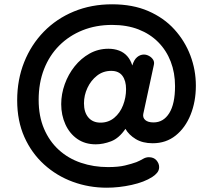

<svg xmlns="http://www.w3.org/2000/svg" viewBox="-20 -697 992 894"><path d="M426 -25Q376 -25 340 -50Q304 -75 284.5 -118Q265 -161 265 -212Q265 -259 281.5 -305Q298 -351 327.5 -388Q357 -425 397 -447.5Q437 -470 485 -470Q512 -470 534.5 -461.5Q557 -453 572.5 -435.5Q588 -418 596 -392Q604 -419 618.5 -431Q633 -443 650 -443Q662 -443 674 -436.5Q686 -430 693 -419Q700 -408 696 -393L647 -166Q644 -149 656.5 -138Q669 -127 695 -127Q741 -127 768 -170Q795 -213 795 -296Q795 -358 775 -410Q755 -462 717 -500.5Q679 -539 625 -560Q571 -581 502 -581Q427 -581 364.5 -556Q302 -531 256 -485Q210 -439 185 -375Q160 -311 160 -232Q160 -156 185 -97.5Q210 -39 254 1Q298 41 357 61Q416 81 483 81Q531 81 562 73.5Q593 66 615 58Q632 51 645.5 43Q659 35 673 35Q696 35 708.5 49.5Q721 64 721 81Q721 96 711.5 107.5Q702 119 689 127Q652 151 593 164Q534 177 477 177Q394 177 319 149.5Q244 122 185.5 69Q127 16 93.5 -59Q60 -134 60 -230Q60 -326 92.5 -407.5Q125 -489 184 -549.5Q243 -610 324 -643.5Q405 -677 502 -677Q598 -677 670.5 -645.5Q743 -614 792 -560Q841 -506 866.5 -438.5Q892 -371 892 -298Q892 -224 867.5 -163Q843 -102 798 -66Q753 -30 691 -30Q644 -30 612 -49.5Q580 -69 564 -97Q534 -53 497 -39Q460 -25 426 -25ZM448 -126Q485 -126 512 -148.5Q539 -171 553 -207Q567 -243 567 -282Q567 -321 550 -344Q533 -367 498 -367Q460 -367 431.5 -344.5Q403 -322 387 -287.5Q371 -253 371 -216Q371 -174 391.5 -150Q412 -126 448 -126Z"/></svg>

Font: National Park SemiBold
Style: Regular
Weight: 600
Designer: Andrea Herstowski, Ben Hoepner
Version: Version 1.009